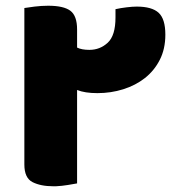

<svg xmlns="http://www.w3.org/2000/svg" viewBox="-20 -640 617 670"><path d="M249 0Q238 2 217 5.5Q196 9 175 10H166Q122 10 93.5 -4.5Q65 -19 65 -66V-612Q76 -614 100.5 -617Q125 -620 148 -620Q202 -620 225.5 -602.5Q249 -585 249 -537V-474Q265 -466 292 -466Q329 -466 356 -491Q383 -516 383 -579V-608Q401 -612 422 -614.5Q443 -617 457 -617Q510 -617 533.5 -595.5Q557 -574 557 -519Q557 -469 537.5 -431Q518 -393 485.5 -367.5Q453 -342 410 -328.5Q367 -315 320 -315Q276 -315 249 -326Z"/></svg>

Font: Baloo Bhaijaan
Style: Regular
Weight: 400
Designer: Devika Bhansali and Ek Type
Foundry: Ek Type
Version: Version 1.443;PS 1.000;hotconv 16.6.51;makeotf.lib2.5.65220;